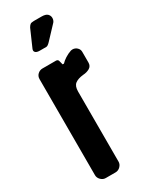

<svg xmlns="http://www.w3.org/2000/svg" viewBox="-206 -837 698 883"><g transform="rotate(-30 143.0 -395.5)"><path d="M270 -500Q270 -481 255 -472.5Q240 -464 221 -463Q192 -460 177 -448.5Q162 -437 162 -408V-36Q162 -22 151 -11Q140 0 125 0H73Q59 0 48 -11Q37 -22 37 -36V-546Q37 -562 48 -572Q59 -582 73 -582H145Q156 -582 158 -571L163 -552H170Q179 -562 194.5 -572Q210 -582 228 -588Q232 -589 236 -589Q250 -589 260 -579.5Q270 -570 270 -557ZM118 -773Q123 -782 128.5 -786.5Q134 -791 148 -791H188Q211 -791 220 -782Q229 -773 229 -761Q229 -749 222 -740L159 -673Q146 -659 138 -659H103Q87 -659 80.5 -666Q74 -673 79 -684Z"/></g></svg>

Font: H.H. Samuel
Style: Regular
Weight: 900
Width: 1
Designer: deFharo
Foundry: deFharo
Version: Version 1.009